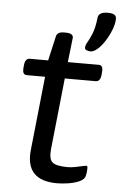

<svg xmlns="http://www.w3.org/2000/svg" viewBox="-54 -791 528 835"><g transform="rotate(5 210.0 -373.0)"><path d="M227 6Q87 6 101 -128L135 -451H55Q35 -451 38 -481L39 -493Q42 -523 62 -523H142L166 -628Q170 -650 199 -650H207Q243 -650 240 -628L228 -523H363Q383 -523 380 -493L379 -481Q376 -451 356 -451H221L188 -138Q184 -95 201 -81.5Q218 -68 267 -68Q283 -68 300 -71.5Q317 -75 330.5 -78Q344 -81 347 -81Q353 -81 353 -73Q353 -70 352.5 -59.5Q352 -49 349 -37Q345 -21 323.5 -11.5Q302 -2 275 2Q248 6 227 6ZM322 -578Q315 -578 306 -581Q297 -584 297 -592Q297 -603 305.5 -617Q314 -631 324.5 -656.5Q335 -682 340 -727Q343 -752 383 -752Q420 -752 420 -730Q420 -708 410 -682Q400 -656 385 -632Q370 -608 353 -593Q336 -578 322 -578Z"/></g></svg>

Font: Asap Expanded Expanded Regular
Style: Italic
Weight: 400
Width: 7
Italic angle: -6°
Designer: Pablo Cosgaya
Foundry: Omnibus-Type
Version: Version 3.001; ttfautohint (v1.8.4.7-5d5b)